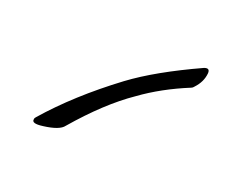

<svg xmlns="http://www.w3.org/2000/svg" viewBox="-56 -798 571 453"><g transform="rotate(20 229.0 -571.5)"><path d="M131 -461Q121 -447 81 -442Q52 -438 55 -450Q55 -453 58 -456Q125 -533 224 -607Q286 -653 391 -701Q405 -706 404 -692Q402 -670 385 -652Q382 -648 379 -647Q313 -620 262 -583Q199 -540 131 -461Z"/></g></svg>

Font: Joscelyn
Style: Regular
Weight: 400
Designer: Peter S. Baker
Version: Version 1.012